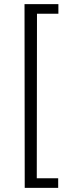

<svg xmlns="http://www.w3.org/2000/svg" viewBox="-20 -743 324 924"><path d="M98 -723H261V-677H158L157 115H260V161H99Z"/></svg>

Font: Public Sans Thin ExtraLight
Style: Regular
Weight: 250
Version: Version 1.007